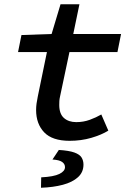

<svg xmlns="http://www.w3.org/2000/svg" viewBox="-20 -651 640 904"><path d="M308 12Q226 12 188 -28Q150 -68 150 -133Q150 -148 152 -163Q154 -178 158 -197L201 -406H65L81 -486L223 -491L265 -631H354L325 -491H550L533 -406H307L263 -198Q260 -185 259.5 -175.5Q259 -166 259 -157Q259 -115 281 -95.5Q303 -76 339 -76Q373 -76 403 -87Q433 -98 457 -112L490 -36Q458 -16 410 -2Q362 12 308 12ZM173 233 174 184Q233 181 259.5 168Q286 155 286 136Q286 121 272.5 111.5Q259 102 227 100L257 55Q305 58 330 67Q355 76 364 90.5Q373 105 373 124Q373 160 347 183.5Q321 207 276 219Q231 231 173 233Z"/></svg>

Font: Source Code Pro ExtraLight SemiBold
Style: Italic
Weight: 600
Italic angle: -11°
Monospace: yes
Version: Version 1.016;hotconv 1.0.116;makeotfexe 2.5.65601